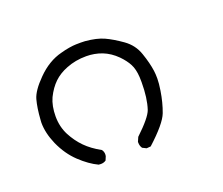

<svg xmlns="http://www.w3.org/2000/svg" viewBox="-70 -345 640 550"><g transform="rotate(-20 250.0 -69.5)"><path d="M386.7 -36.6Q390.1 -58.1 390.1 -72.3Q390.1 -86.4 388.7 -96.2Q385.3 -121.1 374.5 -152.3Q364.3 -182.6 337.4 -201.7Q310.5 -220.7 288.6 -230.7Q266.6 -240.7 231.9 -243.7Q224.6 -244.1 218.8 -244.1Q212.9 -244.1 204.6 -243.9Q196.3 -243.7 183.6 -241.7Q170.9 -239.7 157.2 -235.8Q116.7 -225.6 82.5 -190.9Q50.8 -159.2 44.2 -135.3Q37.6 -111.3 35.2 -75.2Q34.7 -71.3 34.7 -66.9Q34.7 -35.2 50.3 0.5Q67.4 38.6 94.5 64.2Q121.6 89.8 147.9 102.1Q151.4 102.5 154.8 102.5Q163.6 102.5 170.4 97.7L175.3 85.9Q175.8 83.5 175.8 80.6Q175.8 72.3 170.9 65.9Q142.6 50.3 124.3 31.7Q106 13.2 92.8 -11.7Q79.1 -38.1 79.1 -69.8Q79.1 -101.6 89.8 -125Q102.1 -149.9 118.7 -165.8Q135.3 -181.6 159.2 -190.9Q187 -202.1 220.2 -202.1Q245.1 -202.1 268.1 -193.4Q291.5 -184.1 310.5 -165Q326.2 -148.9 334.2 -133.5Q342.3 -118.2 343.8 -93.8Q344.2 -84.5 344.2 -78.1Q344.2 -29.3 333.5 2.9Q326.2 23.9 281.7 65.9L275.9 79.1Q275.9 80.1 275.9 81.5Q275.9 91.8 281.2 99.1L293 105L305.7 104Q359.9 54.7 370.6 26.4Q381.3 -2 386.7 -36.6Z"/></g></svg>

Font: Bakudai
Style: Light
Weight: 300
Version: Version 1.48